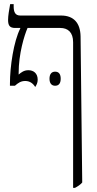

<svg xmlns="http://www.w3.org/2000/svg" viewBox="-20 -667 467 927"><path d="M150 -247C156 -256 162 -267 162 -282C162 -313 142 -328 117 -328C96 -328 83 -318 70 -307V-313C70 -408 97 -495 113 -532H271C308 -532 333 -511 333 -463V240H342C355 233 368 225 377 214L369 -491C368 -557 335 -592 275 -592H78C54 -592 46 -608 46 -636V-647H29C24 -619 19 -591 19 -571C19 -544 27 -532 53 -532H78V-530C46 -467 28 -346 28 -263V-253H52C68 -267 81 -276 102 -276C124 -276 140 -264 150 -247ZM219 -287C219 -266 228 -253 246 -253C265 -253 273 -266 273 -287C273 -308 265 -321 246 -321C228 -321 219 -308 219 -287Z"/></svg>

Font: Noto Serif Hebrew Condensed Light
Style: Regular
Weight: 300
Width: 3
Designer: Monotype Design Team
Foundry: Monotype Imaging Inc.
Version: Version 2.004